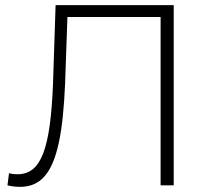

<svg xmlns="http://www.w3.org/2000/svg" viewBox="-20 -720 821 746"><path d="M59 6C98 6 130 -8 154 -36C202 -92 225 -205 233 -397L242 -654H604V0H655V-700H196L186 -396C176 -141 140 -43 48 -43C37 -43 26 -44 15 -47L9 0C24 4 41 6 59 6Z"/></svg>

Font: Montserrat Light
Style: Regular
Weight: 300
Designer: Julieta Ulanovsky
Foundry: Julieta Ulanovsky
Version: Version 7.200